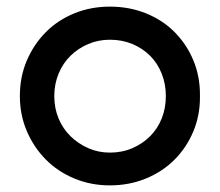

<svg xmlns="http://www.w3.org/2000/svg" viewBox="-20 -552 666 580"><path d="M312 8Q254 8 204 -13Q154 -34 118 -70.5Q82 -107 61 -156Q40 -205 40 -262Q40 -320 61 -369Q82 -418 118 -454.5Q154 -491 204 -511.5Q254 -532 312 -532Q371 -532 421.5 -511.5Q472 -491 508 -454.5Q544 -418 564 -370Q584 -322 584 -267Q584 -265 584 -262Q584 -259 584 -257Q584 -203 564 -155Q544 -107 508 -70.5Q472 -34 421.5 -13Q371 8 312 8ZM312 -91Q349 -91 380 -104.5Q411 -118 433.5 -140.5Q456 -163 468.5 -194Q481 -225 481 -262Q481 -298 468.5 -329.5Q456 -361 433.5 -383.5Q411 -406 380 -419Q349 -432 312 -432Q277 -432 246.5 -419Q216 -406 193 -383.5Q170 -361 157 -329.5Q144 -298 144 -262Q144 -225 157 -194Q170 -163 193 -140.5Q216 -118 246.5 -104.5Q277 -91 312 -91Z"/></svg>

Font: Rising Sun SemiBold
Style: Regular
Weight: 600
Designer: Matt McInerney, Pablo Impallari, Rodrigo Fuenzalida (Raleway font), Stephen Hutchings (Greek), Cristiano Sobral (main ch
Foundry: The Rising Sun Project Authors
Version: Version 4.327; ttfautohint (v1.8.4.7-5d5b-dirty)